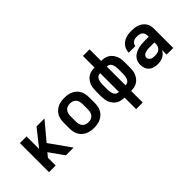

<svg xmlns="http://www.w3.org/2000/svg" viewBox="-13 -1473 2425 2425"><g transform="rotate(-45 1200.0 -260.0)"><path d="M100 0V-520H219V-296L397 -520H539L339 -282L539 0H401L342 -83L264 -193L219 -139V0Z M900 8Q870 8 840.5 3Q811 -2 784 -14.5Q757 -27 734.5 -47.5Q712 -68 698 -94.5Q684 -121 678.5 -150.5Q673 -180 673 -210V-310Q673 -340 678.5 -369.5Q684 -399 698 -425.5Q712 -452 734.5 -472.5Q757 -493 784 -505.5Q811 -518 840.5 -523Q870 -528 900 -528Q930 -528 959.5 -523Q989 -518 1016 -505.5Q1043 -493 1065.5 -472.5Q1088 -452 1102 -425.5Q1116 -399 1121.5 -369.5Q1127 -340 1127 -310V-210Q1127 -180 1121.5 -150.5Q1116 -121 1102 -94.5Q1088 -68 1065.5 -47.5Q1043 -27 1016 -14.5Q989 -2 959.5 3Q930 8 900 8ZM900 -93Q923 -93 945 -100.5Q967 -108 981.5 -125.5Q996 -143 1002 -165Q1008 -187 1008 -210V-310Q1008 -333 1002 -355Q996 -377 981.5 -394.5Q967 -412 945 -419.5Q923 -427 900 -427Q877 -427 855 -419.5Q833 -412 818.5 -394.5Q804 -377 798 -355Q792 -333 792 -310V-210Q792 -187 798 -165Q804 -143 818.5 -125.5Q833 -108 855 -100.5Q877 -93 900 -93Z M1441 215V8H1437Q1409 8 1381.5 2Q1354 -4 1330 -19Q1306 -34 1288.5 -56.5Q1271 -79 1260 -105Q1249 -131 1245.5 -159Q1242 -187 1242 -215V-305Q1242 -333 1245.5 -361Q1249 -389 1260 -415Q1271 -441 1288.5 -463.5Q1306 -486 1330 -501Q1354 -516 1381.5 -522Q1409 -528 1437 -528H1441V-735H1559V-528H1563Q1591 -528 1618.5 -522Q1646 -516 1670 -501Q1694 -486 1711.5 -463.5Q1729 -441 1740 -415Q1751 -389 1754.5 -361Q1758 -333 1758 -305V-215Q1758 -187 1754.5 -159Q1751 -131 1740 -105Q1729 -79 1711.5 -56.5Q1694 -34 1670 -19Q1646 -4 1618.5 2Q1591 8 1563 8H1559V215ZM1437 -93H1441V-427H1437Q1424 -427 1411 -422Q1398 -417 1389 -407Q1380 -397 1374.5 -384.5Q1369 -372 1366 -358.5Q1363 -345 1361.5 -331.5Q1360 -318 1360 -305V-215Q1360 -202 1361.5 -188.5Q1363 -175 1366 -161.5Q1369 -148 1374.5 -135.5Q1380 -123 1389 -113Q1398 -103 1411 -98Q1424 -93 1437 -93ZM1559 -93H1563Q1576 -93 1589 -98Q1602 -103 1611 -113Q1620 -123 1625.5 -135.5Q1631 -148 1634 -161.5Q1637 -175 1638.5 -188.5Q1640 -202 1640 -215V-305Q1640 -318 1638.5 -331.5Q1637 -345 1634 -358.5Q1631 -372 1625.5 -384.5Q1620 -397 1611 -407Q1602 -417 1589 -422Q1576 -427 1563 -427H1559Z M2039 8Q2007 8 1975.5 0Q1944 -8 1920 -29Q1896 -50 1884.5 -80.5Q1873 -111 1873 -143Q1873 -171 1882 -199Q1891 -227 1910.5 -248.5Q1930 -270 1955.5 -283.5Q1981 -297 2008.5 -305Q2036 -313 2064.5 -316Q2093 -319 2122 -319H2200V-344Q2200 -363 2192 -380.5Q2184 -398 2169 -408.5Q2154 -419 2135.5 -423Q2117 -427 2098 -427Q2081 -427 2063.5 -424Q2046 -421 2031.5 -412Q2017 -403 2007.5 -387.5Q1998 -372 1998 -355H1879Q1879 -381 1887.5 -406.5Q1896 -432 1911.5 -453Q1927 -474 1949 -489Q1971 -504 1995.5 -512.5Q2020 -521 2046 -524.5Q2072 -528 2098 -528Q2125 -528 2152.5 -524.5Q2180 -521 2205.5 -511.5Q2231 -502 2253 -486Q2275 -470 2290.5 -447.5Q2306 -425 2312.5 -398Q2319 -371 2319 -344V0H2200V-81Q2189 -59 2171.5 -41.5Q2154 -24 2132.5 -12.5Q2111 -1 2087 3.5Q2063 8 2039 8ZM2086 -93Q2107 -93 2128 -97.5Q2149 -102 2166 -115Q2183 -128 2191.5 -148Q2200 -168 2200 -189V-218H2122Q2109 -218 2095.5 -217Q2082 -216 2069 -214Q2056 -212 2043 -208.5Q2030 -205 2018.5 -198Q2007 -191 1999.5 -179.5Q1992 -168 1992 -155Q1992 -139 2001 -125.5Q2010 -112 2024 -104.5Q2038 -97 2054 -95Q2070 -93 2086 -93Z"/></g></svg>

Font: Iosevka SS04 Extended
Style: Bold
Weight: 700
Width: 7
Monospace: yes
Designer: Belleve Invis
Foundry: Belleve Invis
Version: Version 19.0.0; ttfautohint (v1.8.4)